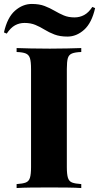

<svg xmlns="http://www.w3.org/2000/svg" viewBox="-53 -951 501 971"><path d="M358 -708V-688Q327 -687 311 -680.5Q295 -674 290 -656.5Q285 -639 285 -602V-106Q285 -70 290.5 -52Q296 -34 311.5 -28Q327 -22 358 -20V0Q330 -2 286.5 -2.5Q243 -3 199 -3Q148 -3 103 -2.5Q58 -2 31 0V-20Q62 -22 77.5 -28Q93 -34 98.5 -52Q104 -70 104 -106V-602Q104 -639 98.5 -656.5Q93 -674 77.5 -680.5Q62 -687 31 -688V-708Q58 -707 103 -706Q148 -705 199 -705Q243 -705 286.5 -706Q330 -707 358 -708ZM108 -931Q146 -931 173 -920.5Q200 -910 223 -896.5Q246 -883 269.5 -873Q293 -863 324 -863Q350 -863 372.5 -875Q395 -887 414 -916L428 -910Q411 -835 372.5 -800.5Q334 -766 288 -766Q250 -766 222.5 -776.5Q195 -787 172.5 -801Q150 -815 126 -825Q102 -835 71 -835Q45 -835 23 -823Q1 -811 -19 -781L-33 -787Q-16 -863 23 -897Q62 -931 108 -931Z"/></svg>

Font: Playfair Display ExtraBold
Style: Regular
Weight: 800
Designer: Claus Eggers Sørensen
Foundry: Claus Eggers Sørensen
Version: Version 1.203